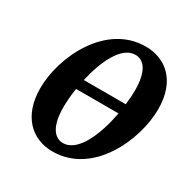

<svg xmlns="http://www.w3.org/2000/svg" viewBox="-167 -870 1002 1027"><g transform="rotate(30 334.5 -357.0)"><path d="M291 11C542 11 669 -280 669 -467C669 -645 566 -725 444 -725C200 -725 66 -445 66 -250C66 -80 163 11 291 11ZM418 -659C474 -659 511 -607 511 -492C511 -466 509 -436 505 -404H246C275 -533 333 -659 418 -659ZM224 -223C224 -257 227 -299 234 -342H496C470 -203 411 -56 317 -56C265 -56 224 -106 224 -223Z"/></g></svg>

Font: Noto Serif Condensed Extra
Style: Italic
Weight: 800
Width: 3
Italic angle: -12°
Designer: Monotype Design Team
Foundry: Monotype Imaging Inc.
Version: Version 1.901